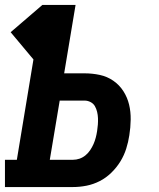

<svg xmlns="http://www.w3.org/2000/svg" viewBox="-21 -755 641 775"><path d="M-1 0V-110H47L114 -515L22 -625L150 -735H284L238 -459H320Q352 -459 382 -452.5Q412 -446 436.5 -429Q461 -412 477 -387Q493 -362 500 -333Q507 -304 506.5 -272Q506 -240 501 -209Q497 -182 488.5 -155Q480 -128 465 -103.5Q450 -79 428.5 -58Q407 -37 381.5 -24Q356 -11 328.5 -5.5Q301 0 273 0ZM273 -110Q287 -110 300 -114.5Q313 -119 324 -128Q335 -137 343 -149Q351 -161 356.5 -173.5Q362 -186 365.5 -199.5Q369 -213 371 -226Q373 -239 374 -252Q375 -265 374.5 -278Q374 -291 371 -303.5Q368 -316 362 -326.5Q356 -337 344.5 -343Q333 -349 320 -349H220L180 -110Z"/></svg>

Font: Iosevka Slab XBdExObl
Style: Regular
Weight: 800
Width: 7
Italic angle: -9°
Monospace: yes
Designer: Belleve Invis
Foundry: Belleve Invis
Version: Version 11.1.0; ttfautohint (v1.8.3)